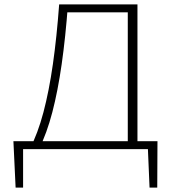

<svg xmlns="http://www.w3.org/2000/svg" viewBox="-20 -678 786 873"><path d="M115 0Q152 -71 177.5 -167.5Q203 -264 220.5 -386.5Q238 -509 249 -658H289Q278 -509 260.5 -386.5Q243 -264 218 -168Q193 -72 157 0ZM51 175 41 -36H85V175ZM56 0 53 -36H695L681 0ZM660 175 651 -36H696L695 175ZM561 0V-658H605V0ZM269 -622V-658H583V-622Z"/></svg>

Font: Ysabeau Office ExtraLight
Style: Regular
Weight: 250
Designer: Christian Thalmann (Catharsis Fonts)
Version: Version 2.001;gftools[0.9.30]; featfreeze: tnum,lnum,ss02